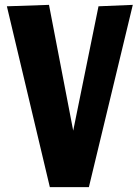

<svg xmlns="http://www.w3.org/2000/svg" viewBox="-20 -770 573 790"><path d="M8.3 -744.1 181.6 -750 281.2 -232.4 385.3 -744.1 526.4 -750 345.7 0H185.1Z"/></svg>

Font: Francois One
Style: Regular
Weight: 400
Designer: Vernon Adams
Foundry: vernon adams
Version: Version 1.000